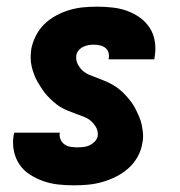

<svg xmlns="http://www.w3.org/2000/svg" viewBox="-20 -548 540 576"><path d="M202 8Q178 8 155 5.5Q132 3 110.5 -4.5Q89 -12 70 -24Q51 -36 38.5 -54.5Q26 -73 21.5 -96Q17 -119 21 -143L23 -150H160L159 -148Q158 -138 162 -129Q166 -120 174 -114.5Q182 -109 192 -107.5Q202 -106 212 -106Q221 -106 230.5 -107Q240 -108 248.5 -112Q257 -116 264 -123Q271 -130 273 -139Q275 -153 269 -164.5Q263 -176 253.5 -184.5Q244 -193 232 -197.5Q220 -202 208 -206.5Q196 -211 183.5 -216Q171 -221 160.5 -227.5Q150 -234 140.5 -242.5Q131 -251 122.5 -260Q114 -269 107 -279.5Q100 -290 93.5 -301Q87 -312 82.5 -324Q78 -336 75 -348.5Q72 -361 72 -374.5Q72 -388 74 -402Q78 -422 88 -441.5Q98 -461 113.5 -476Q129 -491 148.5 -501.5Q168 -512 188.5 -518Q209 -524 229.5 -526Q250 -528 271 -528Q294 -528 317 -525.5Q340 -523 361 -515.5Q382 -508 400 -495Q418 -482 429.5 -464Q441 -446 444.5 -423.5Q448 -401 444 -378L443 -370H306V-372Q308 -382 305.5 -390.5Q303 -399 296 -404.5Q289 -410 279.5 -412Q270 -414 261 -414Q253 -414 245 -412.5Q237 -411 229.5 -407.5Q222 -404 216 -397Q210 -390 209 -382Q207 -368 213 -356Q219 -344 228 -336Q237 -328 249 -323Q261 -318 273.5 -313.5Q286 -309 297.5 -304Q309 -299 320 -292.5Q331 -286 340.5 -278Q350 -270 358.5 -260.5Q367 -251 374.5 -241Q382 -231 387.5 -219.5Q393 -208 398 -196.5Q403 -185 405.5 -172Q408 -159 409 -145.5Q410 -132 407 -119Q404 -98 393 -78Q382 -58 365 -43Q348 -28 328 -18Q308 -8 287 -2Q266 4 244.5 6Q223 8 202 8Z"/></svg>

Font: Iosevka Heavy
Style: Italic
Weight: 900
Italic angle: -9°
Monospace: yes
Designer: Belleve Invis
Foundry: Belleve Invis
Version: Version 32.5.0; ttfautohint (v1.8.4)